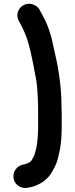

<svg xmlns="http://www.w3.org/2000/svg" viewBox="-20 -797 391 1002"><path d="M149 -775C165 -770 178 -761 187 -746L193 -734C198 -725 202 -717 206 -710C230 -666 248 -612 259 -554C282 -457 301 -358 301 -237C302 -219 302 -202 302 -185V-136C302 -100 300 -68 296 -37C293 -13 287 6 283 26C277 55 264 78 251 101C230 140 184 172 134 181L124 183C88 190 56 165 51 135C44 98 70 68 100 62C116 60 123 55 136 49L140 45C147 40 149 31 154 23C163 8 164 -7 170 -27C176 -59 179 -97 179 -136V-185C179 -252 178 -321 169 -380C157 -444 145 -512 128 -572C117 -613 102 -642 86 -674L79 -686C51 -737 98 -789 149 -775Z"/></svg>

Font: Blanket
Style: Reversed
Weight: 700
Foundry: Cannot Into Space Fonts
Version: Version 0.9